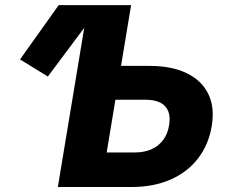

<svg xmlns="http://www.w3.org/2000/svg" viewBox="-20 -748 905 768"><path d="M171.4 -441.9 60.1 -510.3 214.8 -727.5H384.8ZM399.9 -484.4H577.6Q667 -484.4 726.8 -455.3Q786.6 -426.3 813 -372.6Q839.4 -318.8 827.1 -245.1Q814.9 -169.9 772.5 -114.7Q730 -59.6 662.4 -29.8Q594.7 0 505.9 0H211.4L332 -727.5H504.4L406.7 -138.2H519.5Q557.1 -138.2 585.7 -150.9Q614.3 -163.6 632.6 -188Q650.9 -212.4 656.2 -246.1Q662.1 -279.3 653.3 -302.2Q644.5 -325.2 621.6 -337.2Q598.6 -349.1 561 -349.1H377.4Z"/></svg>

Font: Inter 16pt ExtraBold
Style: Italic
Weight: 800
Italic angle: -9.3988°
Version: Version 4.001;git-66647c0bb